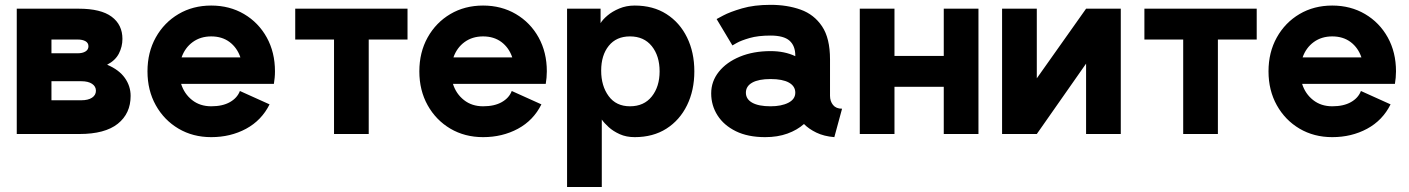

<svg xmlns="http://www.w3.org/2000/svg" viewBox="-20 -543 5711 778"><path d="M414.1 -280.8Q462.4 -260.3 485.8 -227.3Q509.3 -194.3 509.3 -154.3Q509.3 -83 457.3 -41.5Q405.3 0 301.8 0H47.9V-507.8H298.8Q388.7 -507.8 432.4 -475.3Q476.1 -442.9 476.1 -385.3Q476.1 -354 461.7 -325.9Q447.3 -297.9 414.1 -280.8ZM188.5 -382.8V-327.1H294.9Q314.5 -327.1 326.4 -334.5Q338.4 -341.8 338.4 -355.5Q338.4 -369.1 326.4 -376Q314.5 -382.8 294.9 -382.8ZM188.5 -136.7H309.1Q337.4 -136.7 353 -147.2Q368.7 -157.7 368.7 -175.3Q368.7 -192.9 353 -203.4Q337.4 -213.9 309.1 -213.9H188.5Z M952.1 -174.3 1072.3 -120.1Q1040 -55.2 977.1 -21.2Q914.1 12.7 835.9 12.7Q761.7 12.7 703.4 -21.7Q645 -56.2 611.3 -116.5Q577.6 -176.8 577.6 -253.9Q577.6 -331.1 611.3 -391.4Q645 -451.7 703.4 -486.1Q761.7 -520.5 835.9 -520.5Q910.2 -520.5 968.8 -486.1Q1027.3 -451.7 1060.8 -391.4Q1094.2 -331.1 1094.2 -253.9Q1094.2 -240.7 1093 -228Q1091.8 -215.3 1089.8 -203.1H713.9Q726.6 -162.6 758.5 -137.5Q790.5 -112.3 835.9 -112.3Q881.8 -112.3 911.6 -129.2Q941.4 -146 952.1 -174.3ZM835.9 -395.5Q792.5 -395.5 761 -372.6Q729.5 -349.6 715.8 -310.5H954.1Q940.9 -349.6 910.4 -372.6Q879.9 -395.5 835.9 -395.5Z M1474.1 0H1333.5V-382.8H1176.3V-507.8H1631.3V-382.8H1474.1Z M2053.7 -174.3 2173.8 -120.1Q2141.6 -55.2 2078.6 -21.2Q2015.6 12.7 1937.5 12.7Q1863.3 12.7 1804.9 -21.7Q1746.6 -56.2 1712.9 -116.5Q1679.2 -176.8 1679.2 -253.9Q1679.2 -331.1 1712.9 -391.4Q1746.6 -451.7 1804.9 -486.1Q1863.3 -520.5 1937.5 -520.5Q2011.7 -520.5 2070.3 -486.1Q2128.9 -451.7 2162.4 -391.4Q2195.8 -331.1 2195.8 -253.9Q2195.8 -240.7 2194.6 -228Q2193.4 -215.3 2191.4 -203.1H1815.4Q1828.1 -162.6 1860.1 -137.5Q1892.1 -112.3 1937.5 -112.3Q1983.4 -112.3 2013.2 -129.2Q2043 -146 2053.7 -174.3ZM1937.5 -395.5Q1894 -395.5 1862.5 -372.6Q1831.1 -349.6 1817.4 -310.5H2055.7Q2042.5 -349.6 2012 -372.6Q1981.4 -395.5 1937.5 -395.5Z M2418.5 -58.6V214.8H2277.8V-507.8H2413.6V-449.2Q2421.9 -463.4 2441.4 -480Q2460.9 -496.6 2489.3 -508.5Q2517.6 -520.5 2551.8 -520.5Q2626.5 -520.5 2680.4 -486.1Q2734.4 -451.7 2763.9 -391.4Q2793.5 -331.1 2793.5 -253.9Q2793.5 -176.8 2763.9 -116.5Q2734.4 -56.2 2680.4 -21.7Q2626.5 12.7 2551.8 12.7Q2517.6 12.7 2491.2 0.7Q2464.8 -11.2 2446.5 -27.8Q2428.2 -44.4 2418.5 -58.6ZM2416 -256.8Q2416 -194.8 2446.3 -153.6Q2476.6 -112.3 2532.7 -112.3Q2589.4 -112.3 2621.1 -152.1Q2652.8 -191.9 2652.8 -253.9Q2652.8 -316.4 2621.1 -356Q2589.4 -395.5 2532.7 -395.5Q2477.5 -395.5 2446.8 -357.4Q2416 -319.3 2416 -256.8Z M3080.6 12.7Q3010.7 12.7 2961.9 -11.2Q2913.1 -35.2 2887.5 -75.4Q2861.8 -115.7 2861.8 -164.6Q2861.8 -213.4 2892.8 -252.2Q2923.8 -291 2978.3 -313.5Q3032.7 -335.9 3102.5 -335.9Q3159.2 -335.9 3202.6 -315.4V-317.9Q3202.6 -357.4 3179.2 -378.2Q3155.8 -398.9 3102.1 -398.9Q3051.8 -398.9 3017.3 -388.9Q2982.9 -378.9 2965.3 -368.9Q2947.8 -358.9 2947.8 -358.9L2883.8 -465.8Q2883.8 -465.8 2910.6 -480.2Q2937.5 -494.6 2986.6 -509Q3035.6 -523.4 3102.5 -523.4Q3169.9 -523.4 3224.4 -503.9Q3278.8 -484.4 3311 -436.3Q3343.3 -388.2 3343.3 -302.7V-154.8Q3343.3 -132.8 3355.5 -117.7Q3367.7 -102.5 3392.1 -102.5L3360.8 12.7Q3318.8 9.3 3288.1 -5.6Q3257.3 -20.5 3237.8 -40.5Q3210.4 -16.1 3170.7 -1.7Q3130.9 12.7 3080.6 12.7ZM3202.6 -167.5Q3202.6 -193.8 3176.8 -208.3Q3150.9 -222.7 3102.5 -222.7Q3054.2 -222.7 3028.3 -208.3Q3002.4 -193.8 3002.4 -167.5Q3002.4 -141.1 3028.3 -126.7Q3054.2 -112.3 3102.5 -112.3Q3146.5 -112.3 3174.6 -126.7Q3202.6 -141.1 3202.6 -167.5Z M3463.9 -507.8H3604.5V-316.4H3804.2V-507.8H3944.8V0H3804.2V-191.4H3604.5V0H3463.9Z M4380.9 -507.8H4521.5V0H4380.9V-285.2L4181.2 0H4040.5V-507.8H4181.2V-225.6Z M4915 0H4774.4V-382.8H4617.2V-507.8H5072.3V-382.8H4915Z M5494.6 -174.3 5614.7 -120.1Q5582.5 -55.2 5519.5 -21.2Q5456.5 12.7 5378.4 12.7Q5304.2 12.7 5245.8 -21.7Q5187.5 -56.2 5153.8 -116.5Q5120.1 -176.8 5120.1 -253.9Q5120.1 -331.1 5153.8 -391.4Q5187.5 -451.7 5245.8 -486.1Q5304.2 -520.5 5378.4 -520.5Q5452.6 -520.5 5511.2 -486.1Q5569.8 -451.7 5603.3 -391.4Q5636.7 -331.1 5636.7 -253.9Q5636.7 -240.7 5635.5 -228Q5634.3 -215.3 5632.3 -203.1H5256.3Q5269 -162.6 5301 -137.5Q5333 -112.3 5378.4 -112.3Q5424.3 -112.3 5454.1 -129.2Q5483.9 -146 5494.6 -174.3ZM5378.4 -395.5Q5335 -395.5 5303.5 -372.6Q5272 -349.6 5258.3 -310.5H5496.6Q5483.4 -349.6 5452.9 -372.6Q5422.4 -395.5 5378.4 -395.5Z"/></svg>

Font: Giphurs
Style: Bold
Weight: 700
Version: Version 0.920; ttfautohint (v1.8.4.7-5d5b)